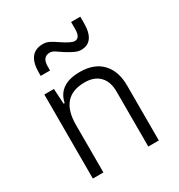

<svg xmlns="http://www.w3.org/2000/svg" viewBox="-183 -903 953 1024"><g transform="rotate(-30 293.0 -390.5)"><path d="M89.8 0V-517.6H148.9L154.3 -423.8H160.6Q182.6 -527.3 313 -527.3Q400.4 -527.3 448.2 -477.5Q496.1 -427.7 496.1 -336.9V0H431.2V-338.4Q431.2 -399.9 398.7 -433.1Q366.2 -466.3 307.6 -466.3Q154.8 -466.3 154.8 -292.5V0ZM122.6 -613.3V-632.8Q122.6 -754.9 217.3 -754.9Q238.8 -754.9 258.1 -744.6Q277.3 -734.4 297.4 -720.2Q323.7 -702.6 342.5 -692.9Q361.3 -683.1 373.5 -683.1Q406.7 -683.1 406.7 -737.3V-781.2H463.4V-742.2Q463.4 -625 379.4 -625Q361.3 -625 339.4 -635.5Q317.4 -646 291.5 -662.6Q274.9 -673.3 258.3 -685.1Q241.7 -696.8 226.1 -696.8Q180.2 -696.8 180.2 -637.7V-613.3Z"/></g></svg>

Font: Caskaydia Cove Light
Style: Regular
Weight: 300
Monospace: yes
Designer: Aaron Bell
Foundry: Saja Typeworks
Version: Version 4.300; ttfautohint (v1.8.3)